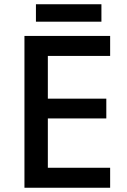

<svg xmlns="http://www.w3.org/2000/svg" viewBox="-20 -883 597 903"><path d="M498 0H95V-714H498V-620H205V-419H480V-326H205V-94H498ZM457 -863V-781H149V-863Z"/></svg>

Font: Noto Sans Adlam Unjoined Medium
Style: Regular
Weight: 500
Version: Version 3.001